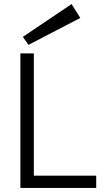

<svg xmlns="http://www.w3.org/2000/svg" viewBox="-20 -922 511 942"><path d="M80 0V-660H146V-60H452V0ZM120 -702 92 -741 331 -902 374 -834Z"/></svg>

Font: Lil Grotesk
Style: Regular
Weight: 400
Designer: Bastien Sozeau
Foundry: NBR — Bastien Sozeau
Version: Version 4.002; ttfautohint (v1.8.4.7-5d5b)